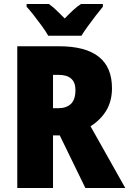

<svg xmlns="http://www.w3.org/2000/svg" viewBox="-20 -947 651 967"><path d="M277 -714Q544 -714 544 -503Q544 -439 516 -391.5Q488 -344 436 -311L611 0H410L281 -265H247V0H67V-714ZM274 -570H247V-402H273Q314 -402 337 -423.5Q360 -445 360 -494Q360 -570 274 -570ZM223 -767Q212 -787 192 -814.5Q172 -842 151 -869Q130 -896 114 -913V-927H226Q246 -913 264.5 -895Q283 -877 306 -854Q329 -878 348.5 -896Q368 -914 388 -927H498V-913Q483 -895 462.5 -868.5Q442 -842 422.5 -815Q403 -788 390 -767Z"/></svg>

Font: Noto Sans Oriya Cond Blk
Style: Regular
Weight: 900
Width: 3
Designer: Amélie Bonet and Sol Matas
Foundry: Google LLC
Version: Version 2.006; ttfautohint (v1.8.4.7-5d5b)